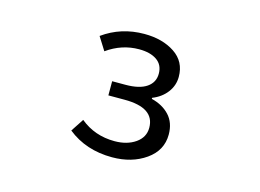

<svg xmlns="http://www.w3.org/2000/svg" viewBox="-81 -701 1162 857"><g transform="rotate(15 500.0 -272.5)"><path d="M492.2 12.7Q371.1 12.7 286.1 -55.7L325.2 -115.2Q392.6 -59.6 484.4 -59.6Q542 -59.6 580.6 -86.4Q619.1 -113.3 619.1 -157.2Q619.1 -250 480.5 -250H405.3V-315.4H466.8Q531.2 -315.4 564.5 -338.4Q597.7 -361.3 597.7 -401.4Q597.7 -442.4 567.4 -463.4Q537.1 -484.4 485.4 -484.4Q405.3 -484.4 336.9 -435.5L298.8 -496.1Q382.8 -556.6 490.2 -556.6Q574.2 -556.6 630.9 -519Q687.5 -481.4 687.5 -411.1Q687.5 -371.1 663.1 -338.9Q638.7 -306.6 596.7 -290V-285.2Q648.4 -272.5 679.7 -238.8Q710.9 -205.1 710.9 -150.4Q710.9 -77.1 647 -32.2Q583 12.7 492.2 12.7Z"/></g></svg>

Font: GenEi Gothic M Regular
Style: Regular
Weight: 400
Designer: o_tamon (Modified); [Source Han Sans]
Ryoko NISHIZUKA  (kana & ideographs); Paul D. Hunt (Latin, Greek & Cyrillic); Wenl
Version: Version 1.1a;Original Version 1.004